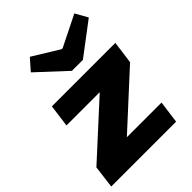

<svg xmlns="http://www.w3.org/2000/svg" viewBox="-222 -860 967 967"><g transform="rotate(-45 262.0 -376.0)"><path d="M290 -378 505 -377 224 -119 8 -120ZM472 -120 456 0H-6L9 -120ZM520 -497 504 -377H52L68 -497ZM479 -748 516 -682 344 -552H266L114 -693L166 -752L306 -666H314Z"/></g></svg>

Font: Exo 2 ExtraBold
Style: Italic
Weight: 800
Italic angle: -8°
Designer: Natanael Gama
Foundry: Natanael Gama
Version: Version 2.010